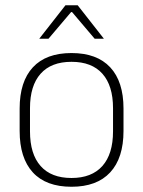

<svg xmlns="http://www.w3.org/2000/svg" viewBox="-20 -701 546 733"><path d="M253 12Q155.5 12 105.2 -43Q55 -98 55 -201V-286.5Q55 -389.5 105.5 -444Q156 -498.5 253 -498.5Q350 -498.5 400.8 -444Q451.5 -389.5 451.5 -286.5V-201Q451.5 -98 400.8 -43Q350 12 253 12ZM253 -21.5Q330 -21.5 370.8 -67.2Q411.5 -113 411.5 -199.5V-288Q411.5 -374 371 -419.5Q330.5 -465 253 -465Q175.5 -465 135 -419.5Q94.5 -374 94.5 -288V-199.5Q94.5 -113 135 -67.2Q175.5 -21.5 253 -21.5ZM230 -681H276.5L376 -554V-553H341.5L255 -655H251.5L165 -553H130.5V-554Z"/></svg>

Font: Anek Odia Medium ExtraLight
Style: Regular
Weight: 250
Version: Version 1.003